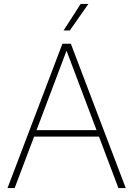

<svg xmlns="http://www.w3.org/2000/svg" viewBox="-20 -964 683 984"><path d="M18.5 0 300 -740H343L624.5 0H587L315 -720H327L55 0ZM142 -264 152 -297H491L501 -264ZM306 -808 393.5 -944H433L338 -808Z"/></svg>

Font: Encode Sans SC Condensed Thin Thin
Style: Regular
Weight: 250
Version: Version 3.002